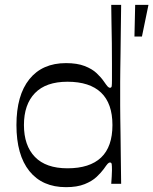

<svg xmlns="http://www.w3.org/2000/svg" viewBox="-20 -760 634 794"><path d="M253 14Q155 14 101.5 -52.5Q48 -119 48 -243Q48 -366 101.5 -432.5Q155 -499 253 -499Q299 -499 330 -487Q361 -475 379.5 -457.5Q398 -440 409 -424Q420 -408 425 -402.5Q430 -397 435 -397Q441 -397 442 -404Q443 -411 443 -429Q443 -457 443 -497Q443 -537 442.5 -582Q442 -627 441 -668.5Q440 -710 440 -740H481Q480 -674 479.5 -625.5Q479 -577 478.5 -540Q478 -503 477.5 -474Q477 -445 477 -421Q477 -397 477 -372Q477 -348 477 -323Q477 -298 477.5 -269Q478 -240 478.5 -202.5Q479 -165 479.5 -115.5Q480 -66 481 0H440Q441 -15 442 -30Q443 -45 443 -56Q443 -74 442 -81Q441 -88 435 -88Q430 -88 425 -82.5Q420 -77 409 -61Q398 -46 379.5 -28.5Q361 -11 330 1.5Q299 14 253 14ZM259 -64Q351 -64 398 -108.5Q445 -153 445 -243Q445 -332 398 -377Q351 -422 259 -422Q170 -422 124.5 -375Q79 -328 79 -243Q79 -158 124.5 -111Q170 -64 259 -64ZM567 -609H536L539 -740H594Z"/></svg>

Font: Ojuju Medium
Style: Regular
Weight: 500
Designer: Chisaokwu Joboson, Mirko Velimirovic
Foundry: Udi Foundry
Version: Version 1.000